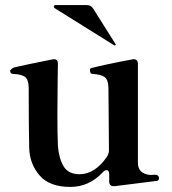

<svg xmlns="http://www.w3.org/2000/svg" viewBox="-20 -725 679 756"><path d="M606 -23Q606 -15 599 -13L488 1L432 8H427Q410 8 410 -11V-38Q410 -55 399 -55Q392 -55 385 -47Q331 11 257 11Q175 11 136 -34Q97 -79 95 -142Q93 -222 93 -381Q92 -413 77.5 -423Q63 -433 29 -434Q20 -435 20 -448Q29 -458 38 -460Q80 -470 186 -491L192 -492Q208 -492 208 -475Q208 -435 207 -407L206 -283Q206 -189 208 -151Q212 -101 230.5 -70Q249 -39 294 -39Q324 -39 351.5 -57Q379 -75 401 -108Q409 -120 409 -134L407 -380Q406 -412 391.5 -422Q377 -432 343 -434Q334 -435 334 -450Q334 -456 340 -457Q362 -463 409 -473Q456 -483 500 -491L506 -492Q523 -492 523 -473V-84Q523 -40 573 -36L589 -37Q606 -37 606 -23ZM429 -547 432 -546Q433 -546 434.5 -547Q436 -548 436 -549L434 -553L347 -691Q338 -705 322 -705H199Q192 -705 192 -698Q192 -696 195 -693Z"/></svg>

Font: Shippori Mincho B1
Style: Bold
Weight: 700
Designer: FONTDASU
Foundry: FONTDASU / Google Inc. / but / Adobe
Version: Version 3.110; ttfautohint (v1.8.3)